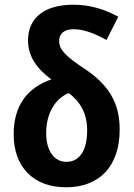

<svg xmlns="http://www.w3.org/2000/svg" viewBox="-20 -785 567 815"><path d="M291 -765C171 -765 99 -711 99 -613C99 -545 137 -493 198 -448C97 -413 38 -338 38 -215C38 -75 123 10 260 10C401 10 488 -78 488 -235C488 -350 440 -427 336 -495C258 -547 231 -575 231 -611C231 -640 250 -661 292 -661C334 -661 381 -644 432 -615L482 -714C425 -745 364 -765 291 -765ZM272 -390C322 -352 350 -302 350 -232C350 -145 317 -98 262 -98C207 -98 176 -149 176 -220C176 -314 223 -371 272 -390Z"/></svg>

Font: Noto Sans Display SemiCondensed
Style: Bold
Weight: 700
Width: 4
Designer: Monotype Design Team
Foundry: Monotype Imaging Inc.
Version: Version 1.900